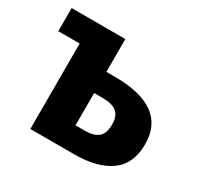

<svg xmlns="http://www.w3.org/2000/svg" viewBox="-122 -690 860 834"><g transform="rotate(30 307.5 -272.5)"><path d="M283.1 -544.6V-380H324.6Q586.2 -380 586.2 -191.8Q586.2 -92.8 521.3 -46.4Q456.4 0 342.6 0H121V-428.7H13.8V-544.6ZM326.2 -273.8H283.1V-111.8H331.3Q373.3 -111.8 396.2 -130Q419 -148.2 419 -194.9Q419 -235.9 396.7 -254.9Q374.4 -273.8 326.2 -273.8Z"/></g></svg>

Font: FiraCode Nerd Font
Style: Bold
Weight: 700
Designer: Carrois Corporate, Edenspiekermann AG, Nikita Prokopov
Foundry: Carrois Corporate, Edenspiekermann AG, Nikita Prokopov
Version: Version 6.002;Nerd Fonts 2.1.0